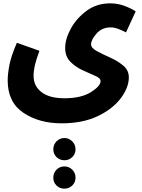

<svg xmlns="http://www.w3.org/2000/svg" viewBox="-20 -507 851 1149"><path d="M26 -26Q26 105 120 168Q214 231 348 231Q476 231 566 187.5Q656 144 703.5 80Q751 16 751 -44Q751 -87 717 -115Q683 -143 638 -163Q593 -183 559 -201.5Q525 -220 525 -242Q525 -269 557.5 -306Q590 -343 642 -343Q664 -343 689 -333.5Q714 -324 734 -313L792 -439Q763 -458 723 -472.5Q683 -487 640 -487Q559 -487 498.5 -442.5Q438 -398 404 -336Q370 -274 370 -220Q370 -168 402 -136.5Q434 -105 476 -86Q518 -67 550 -53Q582 -39 582 -22Q582 8 524 44.5Q466 81 365 81Q276 81 228.5 44.5Q181 8 181 -53Q181 -83 188.5 -116Q196 -149 216 -203L81 -251Q46 -170 36 -116.5Q26 -63 26 -26ZM366 452Q393 452 412.5 433Q432 414 432 386Q432 359 412.5 339Q393 319 366 319Q337 319 318 339Q299 359 299 386Q299 414 318 433Q337 452 366 452ZM366 622Q393 622 412.5 603Q432 584 432 557Q432 528 412.5 508.5Q393 489 366 489Q337 489 318 508.5Q299 528 299 557Q299 584 318 603Q337 622 366 622Z"/></svg>

Font: Noto Sans Arabic SemiCondensed Extra
Style: Regular
Weight: 800
Width: 4
Designer: Nadine Chahine - Monotype Design Team
Foundry: Monotype Imaging Inc.
Version: Version 1.902